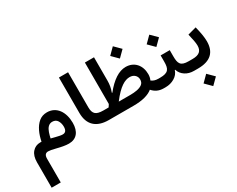

<svg xmlns="http://www.w3.org/2000/svg" viewBox="-121 -1216 2574 2085"><g transform="rotate(-30 1166.5 -173.0)"><path d="M403.3 -409.2C363.3 -409.2 329.1 -397.5 301.3 -374.5C244.6 -327.6 210.9 -248 193.8 -161.6C188.5 -162.1 183.6 -162.1 178.2 -162.1C137.2 -162.1 104 -147.5 78.1 -117.7C52.2 -87.9 39.6 -45.9 39.6 7.3V325.7H153.8V27.3C153.8 -14.2 170.4 -35.2 203.1 -35.2C222.2 -35.2 253.4 -29.8 295.9 -18.6C352.1 -4.4 400.4 5.4 442.9 5.4C538.6 5.4 590.8 -60.1 590.8 -169.9C590.8 -304.7 523.9 -409.2 403.3 -409.2ZM401.4 -291.5C430.7 -291.5 452.1 -280.8 465.8 -258.8C479 -236.8 485.8 -211.9 485.8 -183.1C485.8 -137.7 468.8 -114.7 434.1 -114.7C411.1 -114.7 383.8 -121.6 349.1 -129.9C332 -133.8 312.5 -139.2 296.9 -143.1C301.8 -166 308.1 -189 315.9 -211.9C331.5 -257.3 357.9 -291.5 401.4 -291.5Z M706.1 -227.1C706.1 -76.2 792.5 0 944.8 0H945.3V-119.6H944.8C898.4 -119.6 866.2 -127.9 848.1 -145C830.1 -161.6 820.8 -189.9 820.8 -229.5V-670.9H706.1Z M1382.8 -518.1 1460.4 -595.2 1382.8 -672.4 1305.7 -595.2ZM1254.9 0C1369.6 0 1446.3 -22.9 1495.1 -62.5C1528.3 -24.9 1570.8 0 1635.3 0H1635.7V-119.6H1635.3C1598.6 -119.6 1571.8 -129.4 1550.3 -146.5C1561.5 -169.4 1565.4 -193.4 1565.4 -218.3C1565.4 -328.1 1498 -408.7 1389.6 -408.7C1305.2 -408.7 1216.8 -351.6 1125.5 -237.3L1121.1 -240.7C1138.7 -287.6 1146 -329.6 1146 -378.4V-670.9H1031.7V-151.4C1024.4 -141.1 1018.6 -130.9 1011.2 -119.6H945.3C933.1 -119.6 927.2 -99.6 927.2 -60.1C927.2 -20 933.1 0 945.3 0ZM1138.2 -119.6C1240.7 -254.9 1314 -291.5 1372.1 -291.5C1397.9 -291.5 1419.4 -284.2 1435.5 -269C1451.7 -253.9 1460 -234.9 1460 -211.9C1460 -187 1451.7 -167.5 1434.6 -154.3C1400.9 -127.4 1342.8 -119.6 1280.8 -119.6Z M1897 -326.7H1782.7V-250.5C1782.7 -158.2 1763.7 -119.6 1656.7 -119.6H1635.7C1623.5 -119.6 1617.7 -99.6 1617.7 -60.1C1617.7 -20 1623.5 0 1635.7 0H1656.7C1698.2 0 1735.8 -9.8 1769.5 -29.8C1803.2 -49.8 1825.7 -77.1 1836.9 -112.8H1841.8C1853 -77.1 1874.5 -49.8 1905.3 -29.8C1936 -9.8 1972.2 0 2013.7 0H2042.5V-119.6H2015.1C1914.1 -119.6 1897 -157.2 1897 -250.5ZM1788.6 -429.2 1866.2 -506.3 1788.6 -583.5 1711.4 -506.3Z M2157.2 -371.1C2172.9 -307.1 2183.6 -253.9 2183.6 -220.7C2183.6 -152.8 2148.9 -119.6 2063.5 -119.6H2042.5C2030.3 -119.6 2024.4 -99.6 2024.4 -60.1C2024.4 -20 2030.3 0 2042.5 0H2063.5C2220.2 0 2294.9 -72.3 2294.9 -209C2294.9 -259.3 2283.2 -325.7 2264.2 -400.4ZM2111.3 247.6 2189 170.4 2111.3 93.3 2034.2 170.4Z"/></g></svg>

Font: Estedad SemiBold
Style: Regular
Weight: 600
Designer: Amin Abedi
Version: Version 7.3